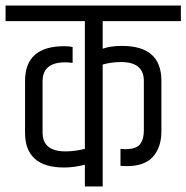

<svg xmlns="http://www.w3.org/2000/svg" viewBox="-44 -670 670 690"><path d="M412 -73 389 -74V-135Q395 -134 407 -134Q445 -134 459 -151.5Q473 -169 473 -201V-379Q473 -447 391 -447Q356 -447 325 -438V0H261V-78Q221 -68 187 -68Q46 -68 46 -193V-379Q46 -504 187 -504Q205 -504 217 -501V-444Q201 -446 191 -446Q109 -446 109 -378V-194Q109 -126 191 -126Q225 -126 261 -135V-594H-24V-650H606V-594H325V-495Q353 -505 395 -505Q536 -505 536 -380V-198Q536 -141 506 -107Q476 -73 412 -73Z"/></svg>

Font: Khand
Style: Regular
Weight: 400
Designer: Devanagari: Sanchit Sawaria, Jyotish Sonowal; Latin: Satya Rajpurohit
Foundry: Indian Type Foundry
Version: Version 1.100;PS 1.0;hotconv 1.0.78;makeotf.lib2.5.61930; tt